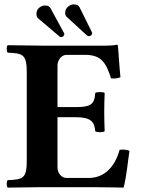

<svg xmlns="http://www.w3.org/2000/svg" viewBox="-20 -853 649 875"><path d="M323 -365H242V-554C242 -578 259 -603 283 -603H368C443 -603 464 -565 486 -496C498 -494 519 -496 529 -501C524 -542 519 -638 517 -646C517 -648 516 -649 513 -649C496 -646 488 -645 464 -645H169C169 -645 65 -646 15 -647C9 -641 9 -619 15 -613C85 -610 102 -605 102 -522V-122C102 -39 85 -35 15 -32C9 -26 9 -4 15 2C64 1 170 0 170 0H405C453 0 543 2 543 2C557 -48 562 -114 570 -165C560 -171 538 -173 525 -170C505 -98 460 -42 384 -42H283C261 -42 242 -63 242 -90V-319H323C392 -319 411 -300 414 -255C420 -249 451 -249 457 -255C456 -290 455 -309 455 -343C455 -377 456 -399 457 -429C451 -435 420 -435 414 -429C411 -374 390 -365 323 -365ZM159 -818C150 -811 146 -800 146 -790C146 -781 149 -774 153 -770L252 -686C254 -684 256 -684 259 -684C264 -684 273 -689 273 -697C273 -699 273 -701 272 -702L210 -816C205 -824 198 -828 187 -828C179 -828 170 -827 159 -818ZM292 -824C282 -817 277 -806 277 -795C277 -787 279 -780 284 -776L378 -690C381 -689 384 -688 386 -688C389 -688 392 -690 394 -691C398 -694 400 -698 400 -702C400 -703 400 -705 399 -706L342 -821C337 -829 330 -833 315 -833C306 -833 297 -828 292 -824Z"/></svg>

Font: Libertinus Serif
Style: Bold
Weight: 700
Designer: Philipp H. Poll, Khaled Hosny
Foundry: Caleb Maclennan
Version: Version 7.050;RELEASE